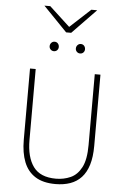

<svg xmlns="http://www.w3.org/2000/svg" viewBox="-69 -1151 796 1211"><g transform="rotate(5 329.0 -545.5)"><path d="M329 12Q250.5 12 201.2 -19Q152 -50 129 -108.2Q106 -166.5 106 -249V-700H142V-251Q142 -142 185.8 -82Q229.5 -22 329 -22Q378.5 -22 421.2 -41Q464 -60 490 -109.5Q516 -159 516 -251V-700H552V-249Q552 -179 536.8 -129.2Q521.5 -79.5 492.5 -48.2Q463.5 -17 422.2 -2.5Q381 12 329 12ZM412 -822Q400 -822 391.5 -830.5Q383 -839 383 -851Q383 -864 391.5 -873Q400 -882 412 -882Q425 -882 433 -873Q441 -864 441 -851Q441 -839 433 -830.5Q425 -822 412 -822ZM246 -822Q234 -822 225.5 -830.5Q217 -839 217 -851Q217 -864 225.5 -873Q234 -882 246 -882Q259 -882 267 -873Q275 -864 275 -851Q275 -839 267 -830.5Q259 -822 246 -822ZM313 -947 162 -1103H199L329 -983L459 -1103H496L345 -947Z"/></g></svg>

Font: Overpass Thin
Style: Regular
Weight: 250
Designer: Delve Withrington, Dave Bailey, Thomas Jockin
Foundry: Delve Fonts LLC
Version: Version 4.000